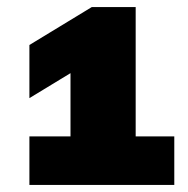

<svg xmlns="http://www.w3.org/2000/svg" viewBox="-20 -454 530 542"><path d="M363 -69H472V68H63V-69H179V-247.5L63 -177V-327L239 -434H363Z"/></svg>

Font: Encode Sans Expanded Black
Style: Regular
Weight: 900
Width: 7
Designer: Multiple Designers
Foundry: Impallari Type
Version: Version 2.000